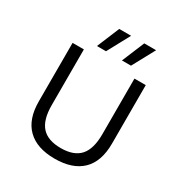

<svg xmlns="http://www.w3.org/2000/svg" viewBox="-202 -1022 1111 1177"><g transform="rotate(30 354.0 -433.5)"><path d="M300 -877H384L298 -718H234ZM477 -877H561L475 -718H411ZM613 -660V-246Q613 -119 546.5 -54.5Q480 10 354 10Q228 10 161.5 -55Q95 -120 95 -246V-660H175V-266Q175 -162 218.5 -113.5Q262 -65 354 -65Q446 -65 489.5 -113.5Q533 -162 533 -266V-660Z"/></g></svg>

Font: Elaine Sans
Style: Regular
Weight: 400
Designer: Wei Huang
Foundry: Wei Huang
Version: Version 2.001;December 24, 2019;FontCreator 12.0.0.2547 64-b